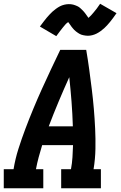

<svg xmlns="http://www.w3.org/2000/svg" viewBox="-24 -1000 644 1020"><path d="M-4 0V-101H48Q57 -156 74 -209.5Q91 -263 111 -316Q131 -369 153 -422Q175 -475 198.5 -527Q222 -579 246.5 -631Q271 -683 296 -735H434Q443 -683 450 -631Q457 -579 463.5 -527Q470 -475 474.5 -422Q479 -369 481.5 -316Q484 -263 483 -209Q482 -155 473 -101H512V0H301V-101H353Q359 -133 361 -165Q363 -197 364 -229H200Q190 -197 181.5 -165Q173 -133 167 -101H206V0ZM235 -329H363Q361 -395 356 -460Q351 -525 344 -590Q315 -526 287.5 -460.5Q260 -395 235 -329ZM275 -808 188 -859Q198 -872 206.5 -883.5Q215 -895 223 -904.5Q231 -914 239 -922.5Q247 -931 254.5 -938Q262 -945 273 -953Q284 -961 294.5 -966.5Q305 -972 317.5 -975Q330 -978 341 -978Q347 -978 353 -977.5Q359 -977 364.5 -975.5Q370 -974 375.5 -972Q381 -970 386.5 -967.5Q392 -965 395.5 -962.5Q399 -960 404 -955.5Q409 -951 413.5 -946.5Q418 -942 421.5 -938Q425 -934 428 -930Q431 -926 433.5 -922.5Q436 -919 439.5 -914Q443 -909 446 -905Q454 -912 460 -918.5Q466 -925 473.5 -934Q481 -943 490 -954.5Q499 -966 508 -980L595 -930Q586 -917 577.5 -905.5Q569 -894 561 -884Q553 -874 545 -865.5Q537 -857 529.5 -850Q522 -843 511 -835Q500 -827 489 -821.5Q478 -816 466 -813Q454 -810 442 -810Q436 -810 430 -811Q424 -812 418.5 -813Q413 -814 407.5 -816Q402 -818 397 -821Q392 -824 388.5 -826.5Q385 -829 379.5 -833Q374 -837 370 -841.5Q366 -846 362.5 -850Q359 -854 356 -858Q353 -862 350.5 -866Q348 -870 344 -875Q340 -880 338 -883Q330 -877 323.5 -870Q317 -863 310 -854Q303 -845 294 -833.5Q285 -822 275 -808Z"/></svg>

Font: Iosevka Curly Slab ExObl
Style: Bold
Weight: 700
Width: 7
Italic angle: -9°
Monospace: yes
Designer: Belleve Invis
Foundry: Belleve Invis
Version: Version 11.0.0; ttfautohint (v1.8.3)